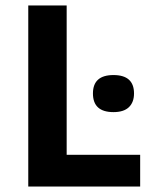

<svg xmlns="http://www.w3.org/2000/svg" viewBox="-20 -683 565 703"><path d="M83.5 0V-663.1H224.1V-116.2H493.2V0ZM320.3 -340.8Q320.3 -408.2 395.5 -408.2Q470.7 -408.2 470.7 -340.8Q470.7 -308.6 451.9 -290.5Q433.1 -272.5 395.5 -272.5Q320.3 -272.5 320.3 -340.8Z"/></svg>

Font: Bpm'online Open Sans
Style: Bold
Weight: 700
Foundry: Ascender Corporation
Version: Version 1.10